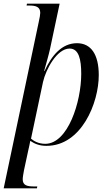

<svg xmlns="http://www.w3.org/2000/svg" viewBox="-47 -780 591 1040"><path d="M162 -657 -27 240H153L155 230H139C101 230 76 225 76 191C76 179 81 154 83 142L106 35C111 15 113 3 117 -17C142 0 168 10 205 10C394 10 488 -222 488 -373C488 -485 446 -546 370 -546C288 -546 233 -480 194 -395H192C204 -439 216 -479 224 -515L276 -760H99L97 -750H112C147 -750 171 -743 171 -710C171 -702 168 -683 162 -657ZM198 -1C159 -1 134 -18 121 -29L186 -336C201 -403 261 -517 330 -517C380 -517 393 -458 393 -380C393 -228 321 -1 198 -1Z"/></svg>

Font: Noto Serif Display SemiCondensed
Style: Italic
Weight: 400
Width: 4
Italic angle: -12°
Designer: Monotype Design Team
Foundry: Monotype Imaging Inc.
Version: Version 2.009